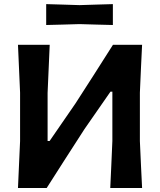

<svg xmlns="http://www.w3.org/2000/svg" viewBox="-20 -936 797 956"><path d="M69.5 0Q72 -57.5 74.5 -112Q77 -166.5 80 -233.5V-474.5Q77 -544 74.5 -599Q72 -654 69.5 -713H227.5Q225 -654 222.5 -598.8Q220 -543.5 217 -473.5V-234H227L355.5 -420.5Q400.5 -490 446.8 -562.5Q493 -635 542.5 -713H687.5Q684.5 -654 682 -599Q679.5 -544 676.5 -474.5V-233.5Q679.5 -166.5 682 -112.2Q684.5 -58 687.5 0H529Q532 -58 534.2 -112.5Q536.5 -167 539.5 -234V-479.5H530L400.5 -293Q345.5 -208 300 -137Q254.5 -66 212.5 0ZM210 -811.5V-915.5Q247 -914.5 289.5 -913.2Q332 -912 376 -910.5Q420.5 -912 462.8 -913.2Q505 -914.5 542 -915.5V-811.5Q504.5 -812.5 462.5 -813.5Q420.5 -814.5 376 -816Q332 -814.5 289.8 -813.5Q247.5 -812.5 210 -811.5Z"/></svg>

Font: Commissioner Loud SemiBold
Style: Regular
Weight: 600
Designer: Kostas Bartsokas
Foundry: Kostas Bartsokas
Version: Version 1.000; ttfautohint (v1.8.3)